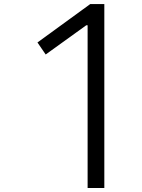

<svg xmlns="http://www.w3.org/2000/svg" viewBox="-20 -937 707 957"><path d="M429.7 -916.7H500V0H416.7V-811.2H410.2L207.7 -665.4L166.7 -725.3Z"/></svg>

Font: TypoPRO Monoid
Style: Regular
Weight: 400
Width: 4
Monospace: yes
Designer: Andreas Larsen (@larsenwork)
Version: Version 0.61